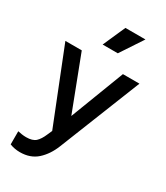

<svg xmlns="http://www.w3.org/2000/svg" viewBox="-246 -906 1060 1228"><g transform="rotate(30 284.5 -292.0)"><path d="M114 221Q191 221 240.5 176.5Q290 132 319 59L558 -541H436L284 -144L132 -541H11L226 0L211 34Q193 77 170.5 97.5Q148 118 101 118Q85 118 68 115.5Q51 113 39 110V207Q56 214 75.5 217.5Q95 221 114 221ZM229 -640H341L450 -805H302Z"/></g></svg>

Font: Custom Plus Jakarta Sans SemiBold
Style: Regular
Weight: 600
Designer: Gumpita Rahayu & FullSphere
Foundry: Tokotype & FullSphere
Version: Version 1.001;hotconv 1.0.117;makeotfexe 2.5.65602